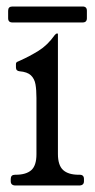

<svg xmlns="http://www.w3.org/2000/svg" viewBox="-20 -570 291 590"><path d="M225 -33Q238 -33 238 -20V-13Q238 0 223 0H28Q13 0 13 -13V-20Q13 -33 26 -33H28Q60 -33 76 -47Q92 -61 92 -96V-269Q92 -294 89 -311Q86 -328 75 -338.5Q64 -349 40 -351Q29 -352 29 -363V-373Q29 -378 33 -380Q37 -382 42 -384Q71 -397 98.5 -414Q126 -431 148 -462Q152 -467 155 -467H156Q158 -467 158 -466V-97Q158 -62 174 -47.5Q190 -33 222 -33ZM247 -514Q247 -501 234 -501H18Q5 -501 5 -514V-537Q5 -550 18 -550H234Q247 -550 247 -537Z"/></svg>

Font: Young Serif Light
Style: Regular
Weight: 300
Designer: Bastien Sozeau
Foundry: NBR — Bastien Sozeau
Version: Version 5.001